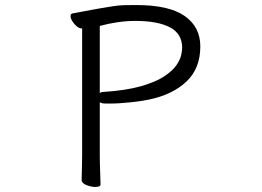

<svg xmlns="http://www.w3.org/2000/svg" viewBox="-20 -731 1040 762"><path d="M306 -618H305Q290 -618 275 -636Q260 -654 260 -667Q260 -677 269 -678Q332 -690 369 -696.5Q406 -703 429.5 -706.5Q453 -710 473 -710.5Q493 -711 520 -711Q651 -711 713 -667.5Q775 -624 775 -547Q775 -459 719.5 -407Q664 -355 572 -336Q544 -330 498.5 -325Q453 -320 415 -320Q407 -320 399.5 -320Q392 -320 386 -321Q380 -323 376 -325V-115Q376 -81 377.5 -48.5Q379 -16 379 1Q379 11 358 11Q342 11 323 3.5Q304 -4 304 -17Q304 -29 305 -58Q306 -87 306 -116ZM376 -362Q379 -364 382 -365Q385 -366 389 -366Q481 -372 540 -389Q599 -406 632.5 -428.5Q666 -451 681 -473.5Q696 -496 699.5 -514.5Q703 -533 703 -541Q703 -597 654.5 -622.5Q606 -648 518 -648Q482 -648 445 -642.5Q408 -637 376 -628Z"/></svg>

Font: Moon Stars Kai T HW
Style: Regular
Weight: 400
Designer: GuiWonder
Version: Version 1.101